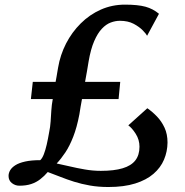

<svg xmlns="http://www.w3.org/2000/svg" viewBox="-20 -776 778 808"><path d="M436 11Q394.5 11 358.8 4.8Q323 -1.5 292 -11.2Q261 -21 233.5 -32Q206 -43 181 -52Q166.5 -35 149.5 -21.8Q132.5 -8.5 111.2 -1.5Q90 5.5 61.5 5.5Q44 5.5 30 -5.5Q16 -16.5 16 -35.5Q16 -48 22.8 -59.5Q29.5 -71 44.8 -80.8Q60 -90.5 85.8 -96.2Q111.5 -102 149.5 -102Q158 -110 164.5 -126.8Q171 -143.5 176.5 -167.2Q182 -191 187 -220.5Q191.5 -241.5 193 -264.2Q194.5 -287 196 -311Q197.5 -335 202 -359H110L118 -431.5H214Q216 -442 217.8 -452.2Q219.5 -462.5 221.2 -472.5Q223 -482.5 224.5 -491.5Q233.5 -545 258 -592.8Q282.5 -640.5 319.8 -677.5Q357 -714.5 404.2 -735.5Q451.5 -756.5 506 -756.5Q560 -756.5 592 -747.8Q624 -739 649 -718L599 -625.5Q595.5 -633 581 -648Q566.5 -663 542.5 -675.8Q518.5 -688.5 484.5 -688.5Q465.5 -688.5 446 -681.2Q426.5 -674 408.8 -655.2Q391 -636.5 376.5 -603.2Q362 -570 353 -518Q350 -499.5 346.2 -477.2Q342.5 -455 338 -431.5H486L479 -359H325Q322 -342 319 -325.5Q316 -309 314 -294.5Q303.5 -239.5 288.2 -200.5Q273 -161.5 255 -134.5Q237 -107.5 218.5 -88Q243 -83 273.5 -75.8Q304 -68.5 337.5 -62.8Q371 -57 404.5 -57Q460 -57 496 -67.8Q532 -78.5 549.5 -101Q567 -123.5 567 -158.5Q567 -188 551.2 -212.8Q535.5 -237.5 520 -248.5L600 -320.5Q621 -306 640.5 -285.8Q660 -265.5 672.5 -238.5Q685 -211.5 685 -176Q684.5 -138 670.2 -104.2Q656 -70.5 626 -44.5Q596 -18.5 549 -3.8Q502 11 436 11Z"/></svg>

Font: Merriweather Light 18pt SemiBold
Style: Italic
Weight: 600
Italic angle: -7.8°
Version: Version 2.101